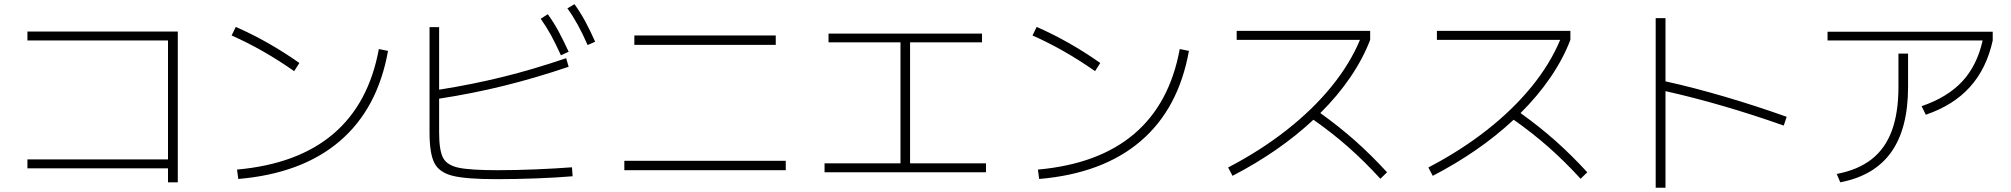

<svg xmlns="http://www.w3.org/2000/svg" viewBox="-20 -836 9415 899"><path d="M766.6 -47.9H108.4V-89.8H766.6V-646.5H108.4V-688.5H812.5V17.6H766.6Z M1753.9 -606.4 1796.9 -597.7Q1748.5 -327.1 1571 -175.3Q1393.6 -23.4 1095.7 2L1089.8 -42Q1374 -67.4 1540.5 -209Q1707 -350.6 1753.9 -606.4ZM1064.5 -669.9 1084 -710Q1236.8 -643.1 1381.8 -541L1357.4 -502.9Q1211.4 -605 1064.5 -669.9Z M1991.2 -216.8V-709H2036.1V-416Q2192.4 -440.9 2334 -475.8Q2475.6 -510.7 2630.9 -563.5L2642.6 -523.4Q2486.8 -470.7 2339.4 -434.3Q2191.9 -397.9 2036.1 -374V-215.8Q2036.1 -132.8 2054.2 -97.7Q2072.3 -62.5 2127 -50.8Q2181.6 -39.1 2310.5 -39.1Q2395 -39.1 2488.5 -43Q2582 -46.9 2658.2 -52.7L2661.1 -10.7Q2587.9 -4.4 2490.5 -0.7Q2393.1 2.9 2304.7 2.9Q2163.6 2.9 2100.1 -12.7Q2036.6 -28.3 2013.9 -72.8Q1991.2 -117.2 1991.2 -216.8ZM2511.7 -748 2544.9 -769.5Q2572.8 -731 2595.2 -689.5Q2617.7 -647.9 2642.6 -593.8L2606.4 -577.1Q2581.1 -632.8 2559.1 -672.9Q2537.1 -712.9 2511.7 -748ZM2636.7 -796.9 2669.9 -816.4Q2697.8 -777.3 2720.5 -735.6Q2743.2 -693.8 2766.6 -640.6L2731.4 -625Q2708 -678.7 2685.5 -719.5Q2663.1 -760.3 2636.7 -796.9Z M2903.3 -83H3659.2V-39.1H2903.3ZM2950.2 -669.9H3612.3V-626H2950.2Z M3840.8 -71.3H4196.3V-637.7H3859.4V-678.7H4578.1V-637.7H4241.2V-71.3H4596.7V-29.3H3840.8Z M5503.9 -606.4 5546.9 -597.7Q5498.5 -327.1 5321 -175.3Q5143.6 -23.4 4845.7 2L4839.8 -42Q5124 -67.4 5290.5 -209Q5457 -350.6 5503.9 -606.4ZM4814.5 -669.9 4834 -710Q4986.8 -643.1 5131.8 -541L5107.4 -502.9Q4961.4 -605 4814.5 -669.9Z M6347.7 -649.4H5770.5V-691.4H6395.5V-649.4Q6361.8 -561 6302.7 -474.4Q6243.7 -387.7 6162.1 -306.6Q6250.5 -243.2 6325.2 -177Q6399.9 -110.8 6474.6 -29.3L6443.4 1Q6367.7 -81.5 6293.2 -147.2Q6218.8 -212.9 6129.9 -275.4Q5969.7 -126 5751 -12.7L5730.5 -51.8Q5881.3 -130.4 6003.9 -226.6Q6126.5 -322.8 6213.9 -430.2Q6301.3 -537.6 6347.7 -649.4Z M7285.2 -649.4H6708V-691.4H7333V-649.4Q7299.3 -561 7240.2 -474.4Q7181.2 -387.7 7099.6 -306.6Q7188 -243.2 7262.7 -177Q7337.4 -110.8 7412.1 -29.3L7380.9 1Q7305.2 -81.5 7230.7 -147.2Q7156.2 -212.9 7067.4 -275.4Q6907.2 -126 6688.5 -12.7L6668 -51.8Q6818.8 -130.4 6941.4 -226.6Q7064 -322.8 7151.4 -430.2Q7238.8 -537.6 7285.2 -649.4Z M7778.3 -409.2V43H7732.4V-751H7778.3V-455.1Q7909.2 -426.3 8055.7 -383.3Q8202.1 -340.3 8345.7 -289.1L8332 -248Q8189.9 -298.3 8048.1 -339.6Q7906.2 -380.9 7778.3 -409.2Z M8869.1 -429.7V-585H8914.1V-429.7Q8914.1 -234.4 8835.2 -123.5Q8756.3 -12.7 8596.7 17.6L8580.1 -21.5Q8679.7 -40.5 8743.4 -90.3Q8807.1 -140.1 8838.1 -223.9Q8869.1 -307.6 8869.1 -429.7ZM8537.1 -687.5H9310.5V-646.5Q9281.7 -515.1 9204.1 -429Q9126.5 -342.8 8997.1 -298.8L8977.5 -338.9Q9098.1 -379.9 9167.7 -454.6Q9237.3 -529.3 9263.2 -646.5H8537.1Z"/></svg>

Font: Pretendard JP ExtraLight
Style: Regular
Weight: 200
Designer: Base glyphs from Inter by Rasmus Andersson; Hangeul glyphs from Noto Sans CJK(Source Han Sans) by Jang Soo-young and Kan
Foundry: Kil Hyung-jin
Version: Version 1.309